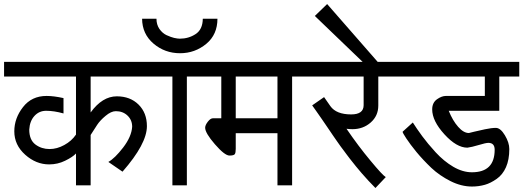

<svg xmlns="http://www.w3.org/2000/svg" viewBox="-30 -920 2597 953"><path d="M215.8 -180.2Q252.9 -180.2 289.1 -200.2Q325.7 -220.2 347.2 -252V-540H-9.8V-612.8H758.8V-540H419.9V-361.8Q478 -441.9 549.8 -441.9Q616.2 -441.9 657.7 -400.9Q699.2 -359.9 699.2 -293.9Q699.2 -206.1 578.1 -67.9L507.8 -116.2Q539.6 -133.8 581.1 -187.5Q623 -242.2 626 -291Q626 -324.2 603 -346.2Q580.1 -368.2 544.9 -368.2Q521.5 -368.2 493.7 -344.7Q466.8 -322.3 452.6 -300.8Q434.6 -273.9 419.9 -250V0H347.2V-158.2Q331.1 -140.6 293 -122.1Q256.3 -104 213.9 -104Q148.9 -104 95.2 -151.9Q41 -200.2 41 -268.1Q41 -333 84 -388.2Q127 -443.8 201.2 -443.8Q237.3 -443.8 285.2 -433.1V-356.9Q238.3 -370.1 199.2 -370.1Q164.1 -370.1 140.6 -344.2Q117.7 -318.8 115.2 -276.9Q115.2 -225.6 146 -202.6Q176.3 -180.2 215.8 -180.2Z M862.3 -728Q905.8 -728 940.4 -750.5Q976.1 -773.4 976.6 -827.1H1049.3Q1049.3 -748.5 994.1 -702.6Q937.5 -655.8 863.8 -655.8Q788.1 -655.8 731.9 -703.6Q675.8 -751.5 675.3 -827.1H746.6Q746.6 -797.9 761.2 -776.4Q776.4 -754.9 796.4 -745.6Q820.3 -734.9 834 -731.9Q852.1 -728 862.3 -728ZM984.4 -540H897.5V0H825.7V-540H738.8V-612.8H984.4Z M1347.2 -333V-540H1140.1V-333ZM988.3 -286.1Q988.3 -298.8 1001.5 -315.9Q1014.6 -333 1027.3 -333H1068.4V-540H964.4V-612.8H1502V-540H1419.9V0H1347.2V-258.8H1140.1V-181.2Q1140.1 -161.6 1135.3 -154.8Q1130.4 -147.9 1108.9 -147.9Q1085.4 -147.9 1036.6 -204.1Q988.3 -259.8 988.3 -286.1Z M1847.7 -396Q1847.7 -345.2 1810.1 -312Q1772.5 -278.8 1718.8 -278.8Q1707.5 -278.8 1689.9 -280.8Q1749 -194.3 1808.1 -123.5Q1869.6 -49.3 1884.8 -41L1833.5 13.2Q1831.1 10.7 1798.8 -22.9Q1784.7 -37.6 1765.1 -60.5Q1756.3 -70.8 1736.8 -94.2Q1723.1 -110.4 1706.1 -132.8Q1698.2 -142.6 1688.7 -155.8Q1679.2 -168.9 1677.2 -171.4Q1661.6 -191.4 1643.1 -218.3Q1633.8 -231.4 1622.3 -248.3Q1610.8 -265.1 1608.9 -268.1Q1606.9 -270.5 1593.3 -291Q1579.6 -311.5 1566.9 -329.6Q1556.2 -345.2 1540.3 -367.7Q1524.4 -390.1 1519.5 -397L1578.6 -438L1609.9 -393.1Q1639.2 -352.1 1712.9 -352.1Q1774.9 -352.1 1774.9 -397.9V-540H1481.9V-612.8H1936.5V-540H1847.7Z M1844.7 -612.8H1770L1532.7 -840.8L1593.8 -899.9Z M2115.2 -377Q2115.2 -410.6 2139.6 -427.7Q2162.6 -443.8 2183.1 -443.8H2376.5V-540H1916.5V-612.8H2547.4V-540H2448.2V-370.1H2197.3Q2216.8 -321.3 2244.1 -290.5Q2271 -259.8 2297.4 -259.8Q2298.3 -259.8 2322.8 -266.1Q2340.3 -270.5 2377 -278.3Q2409.7 -285.2 2431.2 -285.2Q2454.1 -285.2 2476.1 -248.5Q2498 -211.9 2498 -180.2Q2498 -127.4 2481.4 -89.8Q2464.8 -52.7 2435.5 -32.2Q2404.8 -10.7 2377 -2.9Q2346.2 5.9 2312.5 5.9Q2259.8 5.9 2206.1 -21Q2151.9 -48.3 2111.3 -86.4Q2069.3 -126.5 2037.1 -165.5Q2005.9 -203.6 1986.3 -233.4Q1968.3 -260.7 1968.3 -266.1L2019 -312Q2037.1 -283.2 2066.4 -243.2Q2092.3 -208 2132.3 -164.1Q2173.3 -119.6 2219.7 -92.3Q2266.6 -64.9 2312.5 -64.9Q2425.3 -64.9 2425.3 -176.8Q2425.3 -210.9 2394 -210.9Q2381.3 -210.9 2346.2 -200.2Q2310.5 -189.5 2290 -187Q2236.3 -187 2175.8 -253.4Q2115.2 -319.8 2115.2 -377Z"/></svg>

Font: Miedinger*
Style: Book
Weight: 400
Version: Version 001.000